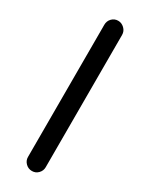

<svg xmlns="http://www.w3.org/2000/svg" viewBox="-202 -651 667 853"><g transform="rotate(30 131.5 -225.0)"><path d="M132 160Q113 160 99.5 146.5Q86 133 86 115V-564Q86 -583 99 -596.5Q112 -610 131 -610Q149 -610 163 -596.5Q177 -583 177 -564V115Q177 133 164 146.5Q151 160 132 160Z"/></g></svg>

Font: Huninn
Style: Regular
Weight: 400
Designer: justfont
Foundry: justfont
Version: Version 1.003